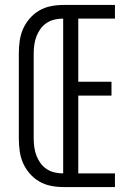

<svg xmlns="http://www.w3.org/2000/svg" viewBox="-20 -755 540 775"><path d="M235 0Q210 0 185 -5Q160 -10 138.5 -22.5Q117 -35 100 -54.5Q83 -74 73 -97Q63 -120 59.5 -145Q56 -170 56 -195V-540Q56 -565 59.5 -590Q63 -615 73 -638Q83 -661 100 -680.5Q117 -700 138.5 -712.5Q160 -725 185 -730Q210 -735 235 -735H444V-680H296V-425H430V-369H296V-55H444V0ZM235 -55V-680Q217 -680 200 -676Q183 -672 168.5 -662.5Q154 -653 143.5 -638.5Q133 -624 127 -608Q121 -592 118.5 -574.5Q116 -557 116 -540V-195Q116 -178 118.5 -160.5Q121 -143 127 -127Q133 -111 143.5 -96.5Q154 -82 168.5 -72.5Q183 -63 200 -59Q217 -55 235 -55Z"/></svg>

Font: Iosevka SS18 Light
Style: Regular
Weight: 300
Monospace: yes
Designer: Belleve Invis
Foundry: Belleve Invis
Version: Version 25.1.1; ttfautohint (v1.8.4)